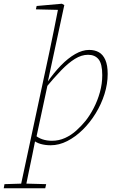

<svg xmlns="http://www.w3.org/2000/svg" viewBox="-87 -765 638 1027"><path d="M-67 242 -63 220 35 217H47L160 220L155 242ZM21 242 177 -486Q190 -547 201.5 -604.5Q213 -662 225 -723L233 -712L105 -715L109 -733L244 -745L257 -738L169 -329L171 -327L106 -24L103 -22Q96 16 86 63Q76 110 66.5 156.5Q57 203 49 242ZM184 12Q155 12 130.5 5Q106 -2 89 -17L95 -46Q116 -28 139.5 -20Q163 -12 191 -12Q228 -12 261 -27Q294 -42 321.5 -67Q349 -92 371 -119Q394 -148 414.5 -187.5Q435 -227 447.5 -272Q460 -317 460 -363Q460 -423 440.5 -447.5Q421 -472 384 -472Q349 -472 313.5 -450Q278 -428 239 -387.5Q200 -347 153 -290L149 -325H166Q201 -376 239 -415Q277 -454 315.5 -476Q354 -498 390 -498Q420 -498 442 -485.5Q464 -473 476.5 -444.5Q489 -416 489 -369Q489 -316 472 -262Q455 -208 425 -159Q395 -110 356 -71.5Q317 -33 273 -10.5Q229 12 184 12Z"/></svg>

Font: Source Serif 4 ExtraLight
Style: Italic
Weight: 250
Italic angle: -12°
Designer: Frank Grießhammer
Foundry: Adobe Systems Incorporated
Version: Version 4.004;hotconv 1.0.116;makeotfexe 2.5.65601